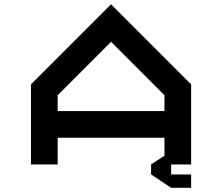

<svg xmlns="http://www.w3.org/2000/svg" viewBox="-20 -770 1040 899"><path d="M750 -250V-324.2L500 -574.2L250 -324.2V-250ZM781.2 0V46.9H875V109.4H781.2L687.5 46.9V0L750 -41V-125H250V0H125V-375L500 -750L875 -375V0Z"/></svg>

Font: Xanmono
Style: Regular
Weight: 400
Designer: GGBotNet
Foundry: GGBotNet
Version: 1.00